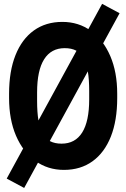

<svg xmlns="http://www.w3.org/2000/svg" viewBox="-20 -844 640 973"><path d="M102.5 108.5 14 61 497.5 -824.5 586 -777ZM304 17Q222 17 159.2 -28.5Q96.5 -74 61.2 -156Q26 -238 26 -347V-369Q26 -483 58.5 -564.5Q91 -646 151.5 -689.5Q212 -733 296 -733Q378.5 -733 441 -687.5Q503.5 -642 538.8 -560.2Q574 -478.5 574 -369V-347Q574 -233.5 541.8 -152Q509.5 -70.5 449 -26.8Q388.5 17 304 17ZM292 -116Q361 -116 396.5 -172.5Q432 -229 432 -340.5V-383.5Q432 -498 404.5 -549Q377 -600 308 -600Q239.5 -600 203.8 -543.8Q168 -487.5 168 -375.5V-332.5Q168 -218 195.5 -167Q223 -116 292 -116Z"/></svg>

Font: Google Sans Code
Style: Regular
Weight: 400
Monospace: yes
Designer: Google Sans Code Authors
Foundry: Google LLC
Version: Version 6.000